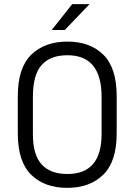

<svg xmlns="http://www.w3.org/2000/svg" viewBox="-20 -900 650 928"><path d="M66 -256V-435Q66 -572 131 -635.5Q196 -699 306 -699Q415 -699 479.5 -635.5Q544 -572 544 -435V-256Q544 -119 479 -55.5Q414 8 305 8Q195 8 130.5 -55.5Q66 -119 66 -256ZM471 -252V-432Q471 -633 306 -633Q223 -633 181 -585.5Q139 -538 139 -432V-252Q139 -151 181.5 -105Q224 -59 306 -59Q471 -59 471 -252ZM329 -880H413L293 -755H230Z"/></svg>

Font: D-DIN
Style: Regular
Weight: 400
Designer: Charles Nix
Foundry: Datto Inc.
Version: Version 1.00